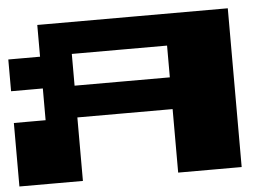

<svg xmlns="http://www.w3.org/2000/svg" viewBox="-47 -814 1094 753"><g transform="rotate(-5 500.0 -437.5)"><path d="M125 -687.5V-750H500H875V-437.5V-125H750H625V-250V-375H437.5H250V-250V-125H125H0V-250V-375H62.5H125V-437.5V-500H62.5H0V-562.5V-625H62.5H125ZM625 -562.5V-625H437.5H250V-562.5V-500H437.5H625Z"/></g></svg>

Font: Press Start 2P
Style: Regular
Weight: 500
Monospace: yes
Version: Version 2.14